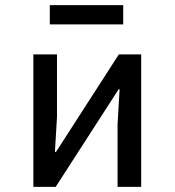

<svg xmlns="http://www.w3.org/2000/svg" viewBox="-20 -728 680 748"><path d="M110 -516H202V-272L194 -136H198L443 -516H530V0H438V-244L446 -380H442L197 0H110ZM174 -708H460V-633H174Z"/></svg>

Font: Writer
Style: Regular
Weight: 400
Monospace: yes
Designer: Mike Abbink, Paul van der Laan, Pieter van Rosmalen
Foundry: Bold Monday
Version: Version 2.001 2020